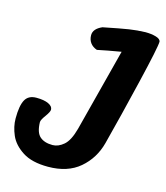

<svg xmlns="http://www.w3.org/2000/svg" viewBox="-132 -748 729 841"><g transform="rotate(15 233.0 -328.0)"><path d="M494 -644Q494 -619 454 -451Q414 -283 380 -153Q361 -81 306.5 -34.5Q252 12 163 12Q90 12 47.5 -15.5Q5 -43 -11.5 -81Q-28 -119 -28 -156Q-28 -214 -13.5 -240.5Q1 -267 37 -267Q72 -267 92 -257.5Q112 -248 112 -233Q112 -223 96 -201Q79 -178 79 -168Q80 -121 100.5 -103Q121 -85 158 -85Q184 -85 208.5 -106Q233 -127 248 -183L345 -558Q280 -547 238 -538Q218 -545 207.5 -559.5Q197 -574 197 -594Q197 -623 236 -640Q315 -656 351 -661.5Q387 -667 424 -668Q451 -668 471.5 -662Q492 -656 494 -644Z"/></g></svg>

Font: Sriracha
Style: Regular
Weight: 400
Designer: Suppakit Chalermlarp
Version: Version 1.002g